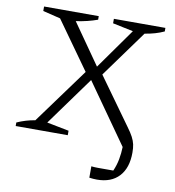

<svg xmlns="http://www.w3.org/2000/svg" viewBox="-91 -728 921 1013"><g transform="rotate(10 369.0 -221.5)"><path d="M25 0V-19Q72 -40 122 -48L339 -345L157 -600L63 -623V-647H356V-628Q304 -609 241 -600L393 -383L547 -600L437 -623V-647H713V-628Q668 -607 610 -598L428 -347L607 -98Q627 -71 637.5 -51Q648 -31 652 -12.5Q656 6 656 31Q656 114 614 159Q572 204 496 204Q477 204 455 201V140Q473 142 490.5 142Q508 142 525 142Q537 142 549 142Q561 142 573 142Q587 110 593 77.5Q599 45 600 11L375 -308L186 -47L304 -24V0Z"/></g></svg>

Font: Piazzolla Light
Style: Regular
Weight: 300
Designer: Juan Pablo del Peral
Foundry: Huerta Tipografica
Version: Version 1.330